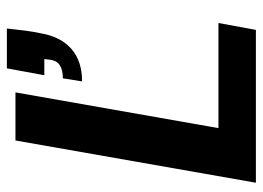

<svg xmlns="http://www.w3.org/2000/svg" viewBox="-123 -642 765 559"><g transform="rotate(-90 259.5 -362.5)"><path d="M7 0 130 -700H270L166 -109H472L452 0ZM302 -506 311 -562Q335 -562 348.5 -570.5Q362 -579 365 -598L367 -616H320L340 -725H456Q453 -696 450 -673Q447 -650 442 -626Q432 -568 396.5 -537Q361 -506 302 -506Z"/></g></svg>

Font: DM Sans 36pt ExtraBold
Style: Italic
Weight: 800
Italic angle: -10°
Designer: Colophon Foundry, Jonny Pinhorn
Foundry: Colophon Foundry
Version: Version 4.004;gftools[0.9.30]